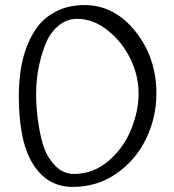

<svg xmlns="http://www.w3.org/2000/svg" viewBox="-20 -713 684 755"><path d="M131 -612Q159 -648 205.5 -670.5Q252 -693 312 -693Q430 -693 512.5 -589.5Q595 -486 595 -345Q595 -253 555.5 -169.5Q516 -86 440 -32Q364 22 265.5 22Q167 22 110.5 -66.5Q54 -155 54 -334Q54 -513 131 -612ZM271 -29Q345 -29 404.5 -78.5Q464 -128 494.5 -201.5Q525 -275 525 -345.5Q525 -416 492.5 -482.5Q460 -549 403 -594Q346 -639 284 -639Q240 -639 206.5 -609Q173 -579 156 -532Q122 -441 122 -343Q122 -287 131 -227.5Q140 -168 154 -129.5Q168 -91 198.5 -60Q229 -29 271 -29Z"/></svg>

Font: Handlee
Style: Regular
Weight: 400
Designer: Joe Prince
Foundry: Joe Prince
Version: Version 1.001